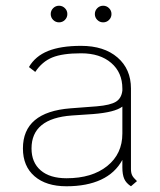

<svg xmlns="http://www.w3.org/2000/svg" viewBox="-20 -640 560 670"><path d="M458 -8 437 10Q420 -1 413.5 -16Q407 -31 407 -56V-82Q382 -36 332.5 -13Q283 10 212 10Q141 10 100.5 -25Q60 -60 60 -122Q60 -249 226 -262L318 -269Q365 -273 384.5 -285Q404 -297 407 -324V-331Q407 -387 368 -420.5Q329 -454 263 -454Q198 -454 162.5 -439.5Q127 -425 103 -389L81 -406Q103 -444 147.5 -462Q192 -480 263 -480Q343 -480 390 -439.5Q437 -399 437 -331V-50Q437 -37 441 -28.5Q445 -20 458 -8ZM407 -174V-268Q381 -248 305 -242L231 -237Q90 -227 90 -122Q90 -73 122 -45.5Q154 -18 212 -18Q301 -18 354 -60.5Q407 -103 407 -174ZM157 -591Q157 -603 165.5 -611.5Q174 -620 186 -620Q198 -620 206.5 -611.5Q215 -603 215 -591Q215 -579 206.5 -570.5Q198 -562 186 -562Q174 -562 165.5 -570.5Q157 -579 157 -591ZM311 -591Q311 -603 319.5 -611.5Q328 -620 340 -620Q352 -620 360.5 -611.5Q369 -603 369 -591Q369 -579 360.5 -570.5Q352 -562 340 -562Q328 -562 319.5 -570.5Q311 -579 311 -591Z"/></svg>

Font: KoHo ExtraLight
Style: Regular
Weight: 275
Version: Version 1.000; ttfautohint (v1.6)